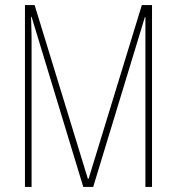

<svg xmlns="http://www.w3.org/2000/svg" viewBox="-20 -734 694 754"><path d="M307 0H346L549 -667H551C551 -607 551 -585 551 -575V0H577V-714H537L328 -32H325L116 -714H78V0H104V-579C104 -589 104 -608 102 -668H104Z"/></svg>

Font: Noto Sans Bengali ExtraCondensed Thin
Style: Regular
Weight: 100
Width: 2
Designer: Joana Ranito - Universal Thirst; Jelle Bosma - Monotype Design Team
Foundry: Universal Thirst ehf.
Version: Version 3.000